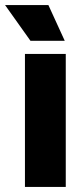

<svg xmlns="http://www.w3.org/2000/svg" viewBox="-42 -742 325 762"><path d="M57 0V-528H219V0ZM79 -580 -22 -722H150L215 -580Z"/></svg>

Font: Bricolage Grotesque 36pt ExtraBold
Style: Regular
Weight: 800
Designer: Mathieu Triay
Foundry: Atelier Triay
Version: Version 1.000;gftools[0.9.30]